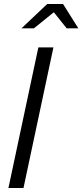

<svg xmlns="http://www.w3.org/2000/svg" viewBox="-20 -936 410 956"><path d="M22 0 171 -700H246L97 0ZM87 -795 215 -916H294L370 -795H312L248 -875L149 -795Z"/></svg>

Font: Red Hat Display VF
Style: Italic
Weight: 300
Italic angle: -12°
Designer: Pentagram, MCKL
Foundry: Pentagram, MCKL
Version: Version 1.023